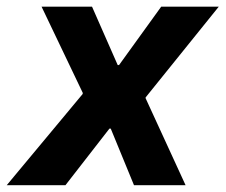

<svg xmlns="http://www.w3.org/2000/svg" viewBox="-52 -545 664 565"><path d="M342.3 0 273.9 -166.5H270L191.4 -269.5V-272L70.3 -525.4H218.8L294.4 -353.5H298.3L376.5 -258.3V-255.9L494.1 0ZM-32.2 0 191.4 -268.6V-271L294.4 -353.5H298.3L422.4 -525.4H591.8L376.5 -258.3V-255.9L273.9 -166.5H270L140.6 0Z"/></svg>

Font: Reddit Sans ExtraBold
Style: Italic
Weight: 800
Italic angle: -11.25°
Designer: Stephen Hutchings
Version: Version 1.013